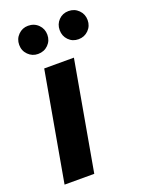

<svg xmlns="http://www.w3.org/2000/svg" viewBox="-133 -755 615 820"><g transform="rotate(-20 174.0 -345.5)"><path d="M15 0 103 -496H238L150 0ZM100 -563Q74 -563 55.5 -581.5Q37 -600 37 -627Q37 -654 55.5 -672.5Q74 -691 100 -691Q128 -691 146.5 -672.5Q165 -654 165 -627Q165 -600 146.5 -581.5Q128 -563 100 -563ZM284 -563Q257 -563 239 -581.5Q221 -600 221 -627Q221 -654 239 -672.5Q257 -691 284 -691Q311 -691 329.5 -672.5Q348 -654 348 -627Q348 -600 329.5 -581.5Q311 -563 284 -563Z"/></g></svg>

Font: DM Sans 28pt
Style: Bold Italic
Weight: 700
Italic angle: -10°
Version: Version 4.004;gftools[0.9.30]